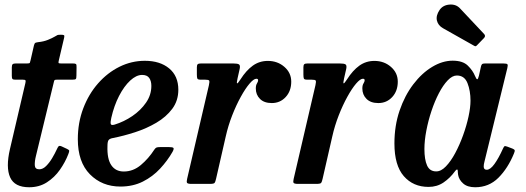

<svg xmlns="http://www.w3.org/2000/svg" viewBox="-20 -794 2270 829"><path d="M48.5 -520H97Q107.5 -520 108.8 -522.8Q110 -525.5 112 -534L126.5 -597.5Q129 -607 132 -608.8Q135 -610.5 145 -612Q169 -614.5 187.2 -622Q205.5 -629.5 215.5 -635.5Q225 -641.5 228.5 -642.8Q232 -644 243.5 -644Q253.5 -644 256.2 -642Q259 -640 257 -631.5L234 -533.5Q232 -525 232.8 -522.5Q233.5 -520 243.5 -520H295Q305 -520 308 -517.5Q311 -515 310.5 -503.5L310 -468Q310 -455.5 307.2 -452.8Q304.5 -450 292.5 -450H225.5Q217 -450 215.2 -447.5Q213.5 -445 212 -437.5L135 -120Q129.5 -98 130.2 -80.5Q131 -63 149.5 -63Q165 -63 179.2 -77.2Q193.5 -91.5 205.2 -111.2Q217 -131 225 -148.5Q228.5 -156.5 232.2 -161.5Q236 -166.5 246 -162L269.5 -151Q278 -147 278.8 -143.5Q279.5 -140 275 -128.5Q261.5 -93.5 238.5 -60.8Q215.5 -28 182.5 -6.8Q149.5 14.5 106 14.5Q43 14.5 23.8 -28.2Q4.5 -71 23 -150.5L89.5 -435Q91.5 -443.5 90.2 -446.8Q89 -450 78 -450H45Q36.5 -450 33.8 -453.2Q31 -456.5 31 -466.5V-503Q31 -513.5 34.8 -516.8Q38.5 -520 48.5 -520Z M316 -193Q316 -264.5 339.5 -326.2Q363 -388 403.5 -434Q444 -480 496 -505.8Q548 -531.5 605.5 -531.5Q670.5 -531.5 710.2 -498.8Q750 -466 750 -406.5Q750 -359.5 723.8 -324.2Q697.5 -289 655 -264Q612.5 -239 563 -223Q513.5 -207 467.5 -198Q453.5 -195.5 448.8 -189Q444 -182.5 444 -163.5Q442 -108 460.5 -80.8Q479 -53.5 514.5 -53.5Q555 -53.5 588.2 -81.5Q621.5 -109.5 646 -147.5Q650.5 -154.5 655.2 -156.8Q660 -159 672.5 -159H709Q725.5 -159 728.8 -155.2Q732 -151.5 725 -138.5Q703 -100 671.2 -65.8Q639.5 -31.5 596.8 -10Q554 11.5 500 11.5Q420.5 11.5 368.2 -41.5Q316 -94.5 316 -193ZM475 -256Q515.5 -268.5 551.5 -293Q587.5 -317.5 610.5 -350.8Q633.5 -384 633.5 -423Q633.5 -444.5 624.2 -457.5Q615 -470.5 593.5 -470.5Q568.5 -470.5 542.2 -446.2Q516 -422 494.2 -380Q472.5 -338 460.5 -285Q456.5 -267.5 458 -259.5Q459.5 -251.5 475 -256Z M848 -520H987Q1005.5 -520 1011.8 -516Q1018 -512 1015 -497L1005.5 -455Q1001 -435 1003.8 -434Q1006.5 -433 1018.5 -451.5Q1043 -490 1071.5 -510.5Q1100 -531 1136.5 -531Q1178.5 -531 1208 -505.2Q1237.5 -479.5 1237.5 -441.5Q1237.5 -401 1213.5 -375Q1189.5 -349 1153.5 -349Q1120.5 -349 1102.5 -367Q1084.5 -385 1084.5 -412Q1084.5 -426 1089.5 -433.8Q1094.5 -441.5 1094.5 -447.5Q1094.5 -454 1087 -454Q1075.5 -454 1057.5 -433Q1039.5 -412 1019.8 -376.2Q1000 -340.5 982.5 -295.8Q965 -251 954.5 -204L913 -22.5Q910 -8.5 906.5 -4.2Q903 0 885.5 0H807.5Q790 0 787.5 -4.8Q785 -9.5 788 -22L882 -426Q885.5 -442 883.2 -446Q881 -450 865 -450H846Q834.5 -450 832.2 -454.5Q830 -459 830 -472.5V-503.5Q830 -513.5 833.8 -516.8Q837.5 -520 848 -520Z M1308 -520H1447Q1465.5 -520 1471.8 -516Q1478 -512 1475 -497L1465.5 -455Q1461 -435 1463.8 -434Q1466.5 -433 1478.5 -451.5Q1503 -490 1531.5 -510.5Q1560 -531 1596.5 -531Q1638.5 -531 1668 -505.2Q1697.5 -479.5 1697.5 -441.5Q1697.5 -401 1673.5 -375Q1649.5 -349 1613.5 -349Q1580.5 -349 1562.5 -367Q1544.5 -385 1544.5 -412Q1544.5 -426 1549.5 -433.8Q1554.5 -441.5 1554.5 -447.5Q1554.5 -454 1547 -454Q1535.5 -454 1517.5 -433Q1499.5 -412 1479.8 -376.2Q1460 -340.5 1442.5 -295.8Q1425 -251 1414.5 -204L1373 -22.5Q1370 -8.5 1366.5 -4.2Q1363 0 1345.5 0H1267.5Q1250 0 1247.5 -4.8Q1245 -9.5 1248 -22L1342 -426Q1345.5 -442 1343.2 -446Q1341 -450 1325 -450H1306Q1294.5 -450 1292.2 -454.5Q1290 -459 1290 -472.5V-503.5Q1290 -513.5 1293.8 -516.8Q1297.5 -520 1308 -520Z M2199 -131Q2173 -67.5 2132 -26.5Q2091 14.5 2031.5 14.5Q1998 14.5 1979.8 -1.8Q1961.5 -18 1958 -39Q1957 -46 1956.8 -49.8Q1956.5 -53.5 1956.5 -57Q1955 -68.5 1944.5 -54.5Q1923.5 -25.5 1895.2 -6.2Q1867 13 1830.5 13Q1764 13 1723.5 -33.5Q1683 -80 1683 -174.5Q1683 -251 1705.2 -316.2Q1727.5 -381.5 1764.5 -430Q1801.5 -478.5 1846 -505.2Q1890.5 -532 1934.5 -532Q1978 -532 1999.8 -510.8Q2021.5 -489.5 2031 -466Q2036.5 -452.5 2040.2 -451.8Q2044 -451 2048 -467.5L2056.5 -506Q2058 -513.5 2061.2 -516.8Q2064.5 -520 2074.5 -520H2153Q2168.5 -520 2171 -516.2Q2173.5 -512.5 2170.5 -500L2071.5 -95Q2068.5 -84 2068.5 -75Q2068.5 -61 2081.5 -61Q2097 -61 2115 -86Q2133 -111 2151.5 -152Q2155.5 -160.5 2158 -162.5Q2160.5 -164.5 2170 -161L2192.5 -152.5Q2201 -149 2202.2 -145.2Q2203.5 -141.5 2199 -131ZM2011.5 -359.5Q2011.5 -402 1998.5 -435Q1985.5 -468 1952.5 -468Q1933 -468 1913 -447Q1893 -426 1875 -391.5Q1857 -357 1843 -315Q1829 -273 1820.8 -230Q1812.5 -187 1812.5 -150.5Q1812.5 -105 1824 -79.5Q1835.5 -54 1863 -54Q1884 -53.5 1905.2 -75.5Q1926.5 -97.5 1945.5 -133Q1964.5 -168.5 1979.5 -210Q1994.5 -251.5 2003 -291Q2011.5 -330.5 2011.5 -359.5ZM1878 -751Q1892.5 -772 1920.8 -774.2Q1949 -776.5 1966.5 -757.5L2069.5 -648Q2078.5 -639 2070 -630L2041 -600Q2037 -595.5 2034.2 -594.5Q2031.5 -593.5 2026 -597L1893 -672Q1871.5 -684 1866.5 -705.2Q1861.5 -726.5 1878 -751Z"/></svg>

Font: Besley* Narrow Semi
Style: Italic
Weight: 600
Width: 4
Italic angle: -13°
Designer: Owen Earl
Foundry: indestructible type*
Version: Version 3.000; ttfautohint (v1.8.3)